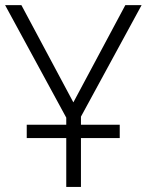

<svg xmlns="http://www.w3.org/2000/svg" viewBox="-20 -734 576 754"><path d="M297.9 0V-191.9H450.2V-244.1H297.9V-275.9L536.1 -713.9H472.2L268.1 -332L64 -713.9H0L240.2 -272V-244.1H85V-191.9H240.2V0Z"/></svg>

Font: Noto Reveo Sans
Style: Regular
Weight: 300
Designer: Monotype Design Team
Foundry: Monotype Imaging Inc.
Version: Version 2.007